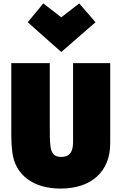

<svg xmlns="http://www.w3.org/2000/svg" viewBox="-20 -1074 747 1122"><path d="M46 -705V-283C46 -249 48 -216 52 -185C68 -50 176 28 334 28C515 28 624 -72 624 -236V-705H407V-244C407 -180 382 -157 339 -157C274 -157 271 -202 271 -320V-705ZM338 -770 538 -944 443 -1054 338 -973 233 -1054 142 -944Z"/></svg>

Font: Repo ExtraBlack
Style: Regular
Weight: 400
Designer: Stefan Peev
Foundry: Context Ltd
Version: Version 001.502